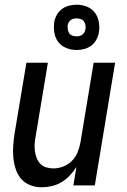

<svg xmlns="http://www.w3.org/2000/svg" viewBox="-20 -786 540 814"><path d="M157 8Q131 8 108 -1Q85 -10 69.5 -28Q54 -46 46.5 -69.5Q39 -93 36.5 -118Q34 -143 36 -169Q38 -195 42 -221L92 -520H183L131 -207Q128 -192 127 -176Q126 -160 128 -145Q130 -130 135.5 -116Q141 -102 151 -91.5Q161 -81 176 -76.5Q191 -72 207 -72Q227 -72 248 -80Q269 -88 285 -104Q301 -120 309 -140.5Q317 -161 321 -182L377 -520H468L382 0H291L304 -78Q292 -59 276 -42Q260 -25 240.5 -13.5Q221 -2 199.5 3Q178 8 157 8ZM305 -574Q282 -574 261 -582.5Q240 -591 227 -608Q214 -625 210.5 -647.5Q207 -670 210 -693Q213 -709 221.5 -724Q230 -739 243.5 -748.5Q257 -758 273 -762Q289 -766 305 -766Q328 -766 349 -757.5Q370 -749 382.5 -732Q395 -715 399 -692.5Q403 -670 399 -647Q396 -631 387.5 -616Q379 -601 365.5 -591.5Q352 -582 336.5 -578Q321 -574 305 -574ZM304 -632Q311 -632 317.5 -633.5Q324 -635 329 -639Q334 -643 337.5 -648.5Q341 -654 342 -661Q344 -670 342.5 -679Q341 -688 336 -695Q331 -702 322.5 -705Q314 -708 305 -708Q298 -708 291.5 -706.5Q285 -705 280 -701Q275 -697 271.5 -691.5Q268 -686 267 -679Q266 -670 267.5 -661Q269 -652 273.5 -645Q278 -638 286.5 -635Q295 -632 304 -632Z"/></svg>

Font: Iosevka SS18 Medium
Style: Italic
Weight: 500
Italic angle: -9°
Monospace: yes
Designer: Belleve Invis
Foundry: Belleve Invis
Version: Version 25.1.1; ttfautohint (v1.8.4)